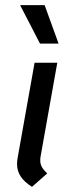

<svg xmlns="http://www.w3.org/2000/svg" viewBox="-20 -713 287 744"><path d="M46 -78Q46 -90 49 -105L114 -470H202L137 -105Q136 -100 136 -91Q136 -77 142.5 -65.5Q149 -54 163 -41L104 11Q74 -8 60 -29.5Q46 -51 46 -78ZM58 -693H153L207 -544H135Z"/></svg>

Font: KoHo Medium
Style: Italic
Weight: 500
Italic angle: -10°
Designer: Cadson Demak & Katatrad Team
Foundry: Cadson Demak Co.,Ltd.
Version: Version 1.000